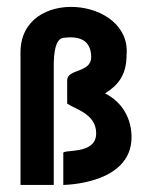

<svg xmlns="http://www.w3.org/2000/svg" viewBox="-20 -523 429 543"><path d="M338 -368C352 -532 38 -562 38 -375V0H132V-336C132 -375 137 -413 159 -416C199 -421 237 -414 238 -362C238 -316 170 -329 170 -296V-230C193 -214 252 -201 252 -146C252 -82 153 -103 159 -89V0C159 0 352 -1 352 -135C352 -183 330 -232 277 -259C313 -281 338 -310 338 -368Z"/></svg>

Font: Hussar Tani
Style: Bold
Weight: 700
Foundry: Cannot Into Space Fonts
Version: Version 0.92